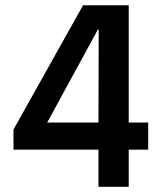

<svg xmlns="http://www.w3.org/2000/svg" viewBox="-20 -717 638 737"><path d="M31.7 -219.7 298.8 -696.8H474.1V-246.6H548.8V-142.6H474.1V0H357.9V-142.6H31.7ZM357.9 -246.6 358.9 -604H356L161.1 -246.6Z"/></svg>

Font: Doppio One
Style: Regular
Weight: 400
Designer: Szymon Celej
Foundry: Szymon Celej
Version: Version 1.002